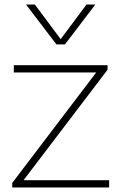

<svg xmlns="http://www.w3.org/2000/svg" viewBox="-20 -828 534 848"><path d="M34 0V-20L405 -508H41V-540H455V-520L84 -32H462V0ZM229 -632 95 -808H134L248 -655L362 -808H401L267 -632Z"/></svg>

Font: Encode Sans Exp Th
Style: Regular
Weight: 100
Width: 7
Designer: Multiple Designers
Foundry: Impallari Type
Version: Version 3.002; ttfautohint (v1.8.3) -l 8 -r 50 -G 200 -x 14 